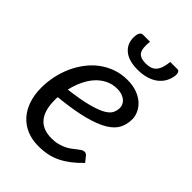

<svg xmlns="http://www.w3.org/2000/svg" viewBox="-214 -809 909 909"><g transform="rotate(45 241.0 -354.0)"><path d="M29 0ZM440 -398Q440 -365 426.5 -337.2Q413 -309.5 377 -287.2Q341 -265 278 -248.5Q215 -232 116 -222Q115.5 -216.5 115.5 -211.2Q115.5 -206 115.5 -200.5Q115.5 -133.5 144.8 -98.2Q174 -63 233 -63Q257 -63 275.8 -68Q294.5 -73 309.2 -80.2Q324 -87.5 335.2 -96.2Q346.5 -105 355.8 -112.2Q365 -119.5 373 -124.5Q381 -129.5 389 -129.5Q398.5 -129.5 406 -121L428 -93.5Q402.5 -67 378 -48.2Q353.5 -29.5 328.2 -17Q303 -4.5 275.2 1.2Q247.5 7 215.5 7Q172 7 137.5 -7.5Q103 -22 79 -48.8Q55 -75.5 42 -113.5Q29 -151.5 29 -198.5Q29 -237.5 37.2 -276.2Q45.5 -315 61.2 -350Q77 -385 99.8 -415Q122.5 -445 151.8 -466.8Q181 -488.5 216.2 -501Q251.5 -513.5 292 -513.5Q330.5 -513.5 358.5 -502.5Q386.5 -491.5 404.5 -474.5Q422.5 -457.5 431.2 -437Q440 -416.5 440 -398ZM287 -449.5Q255.5 -449.5 229 -436.5Q202.5 -423.5 182 -400.8Q161.5 -378 147 -347.2Q132.5 -316.5 124.5 -281Q201.5 -290.5 248 -302.8Q294.5 -315 319.5 -329.2Q344.5 -343.5 352.5 -360Q360.5 -376.5 360.5 -394.5Q360.5 -403.5 356.5 -413.2Q352.5 -423 343.8 -431Q335 -439 321 -444.2Q307 -449.5 287 -449.5ZM297.5 -629Q316 -629 329.5 -633.8Q343 -638.5 352.2 -649Q361.5 -659.5 367 -676Q372.5 -692.5 375 -716.5H423Q432 -716.5 435.5 -708Q439 -699.5 438 -689.5Q435 -664.5 423.8 -644.5Q412.5 -624.5 393.5 -610.2Q374.5 -596 348.8 -588.5Q323 -581 291.5 -581Q228.5 -581 196.8 -610.2Q165 -639.5 170.5 -689.5Q171.5 -699.5 177 -708Q182.5 -716.5 191 -716.5H239.5Q234 -669 246.8 -649Q259.5 -629 297.5 -629Z"/></g></svg>

Font: Lato
Style: Italic
Weight: 400
Italic angle: -7°
Designer: Lukasz Dziedzic
Foundry: tyPoland Lukasz Dziedzic
Version: Version 2.007; 2014-02-27